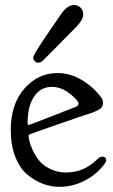

<svg xmlns="http://www.w3.org/2000/svg" viewBox="-20 -719 448 758"><path d="M271.5 -699.2Q287.1 -699.2 297.9 -689Q308.6 -678.7 308.6 -662.1Q308.6 -642.6 285.2 -617.2Q154.3 -483.4 145.5 -476.6Q138.7 -471.7 130.9 -471.7Q122.1 -471.7 116.7 -478Q111.3 -484.4 111.3 -492.2Q111.3 -502 156.2 -568.4Q190.4 -618.2 216.8 -657.2Q244.1 -699.2 271.5 -699.2ZM22.5 -206.1Q22.5 -307.6 76.2 -369.1Q129.9 -430.7 207 -430.7Q256.8 -430.7 302.7 -403.3Q348.6 -376 378.9 -335Q386.7 -325.2 386.7 -313.5V-311.5Q386.7 -302.7 381.8 -295.9Q377 -289.1 366.2 -283.7Q355.5 -278.3 347.7 -275.4Q339.8 -272.5 324.7 -267.6Q309.6 -262.7 305.7 -261.7Q101.6 -191.4 96.7 -188.5Q92.8 -186.5 92.8 -182.6Q92.8 -176.8 95.7 -163.1Q98.6 -149.4 108.9 -127Q119.1 -104.5 134.3 -85.4Q149.4 -66.4 177.7 -52.2Q206.1 -38.1 241.2 -38.1Q309.6 -38.1 360.4 -86.9Q374 -100.6 382.8 -100.6Q399.4 -100.6 399.4 -85.9Q399.4 -80.1 391.6 -70.3Q360.4 -29.3 313.5 -5.4Q266.6 18.6 214.8 18.6Q181.6 18.6 149.9 6.8Q118.2 -4.9 88.4 -29.3Q58.6 -53.7 40.5 -99.6Q22.5 -145.5 22.5 -206.1ZM290 -309.6Q290 -322.3 255.9 -349.1Q221.7 -376 184.6 -376Q140.6 -376 114.7 -337.9Q88.9 -299.8 88.9 -233.4Q88.9 -225.6 93.8 -225.6Q95.7 -225.6 187 -261.2Q278.3 -296.9 281.2 -297.9Q290 -302.7 290 -309.6Z"/></svg>

Font: Goudy Bookletter 1911
Style: Regular
Weight: 400
Version: Version 2010.07.03